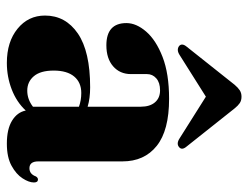

<svg xmlns="http://www.w3.org/2000/svg" viewBox="-104 -626 742 574"><g transform="rotate(90 267.0 -339.0)"><path d="M26.5 -102.5Q26.5 -164 80.2 -200.8Q134 -237.5 241 -237.5Q274 -237.5 299 -230V-389Q299 -416 286 -431.2Q273 -446.5 250 -446.5Q227 -446.5 214.2 -435.2Q201.5 -424 201.5 -407.5V-359.5Q201.5 -326.5 178.2 -306.2Q155 -286 115.5 -286Q49 -286 49 -346Q49 -375.5 74.5 -405Q100 -434.5 150.2 -454Q200.5 -473.5 275.5 -473.5Q370 -473.5 416.2 -436.5Q462.5 -399.5 462.5 -334V-82.5Q462.5 -56 483 -56Q500.5 -56 507.5 -75.5Q511.5 -81.5 516.5 -81.5Q525.5 -81.5 525.5 -69.5Q525.5 -54.5 513.2 -35.5Q501 -16.5 475.5 -2.5Q450 11.5 409.5 11.5Q366 11.5 340.8 -4Q315.5 -19.5 310.5 -45Q285 -17.5 247.2 -3Q209.5 11.5 168 11.5Q105 11.5 65.8 -20.5Q26.5 -52.5 26.5 -102.5ZM191 -128.5Q191 -89 207.8 -69.2Q224.5 -49.5 251 -49.5Q277 -49.5 299 -66.5V-204Q280 -211 258 -211Q226.5 -211 208.8 -189.8Q191 -168.5 191 -128.5ZM420 -503.5Q409.5 -494.5 393.5 -505L269 -583.5L144.5 -505Q129 -495 117.5 -503.5Q108 -512 119.5 -526L233.5 -669.5Q242 -679.5 250 -684.8Q258 -690 269 -690Q280.5 -690 288.2 -684.8Q296 -679.5 304 -669.5L418 -526Q430 -512 420 -503.5Z"/></g></svg>

Font: Fraunces 72pt S000
Style: Bold
Weight: 700
Version: Version 1.000; ttfautohint (v1.8.3)